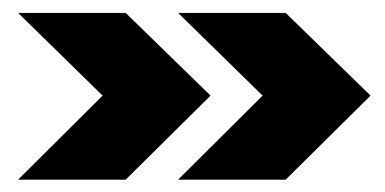

<svg xmlns="http://www.w3.org/2000/svg" viewBox="-20 -364 602 300"><path d="M8.3 -83.3 140.3 -214.6 8.3 -343.8H176.4L309 -214.6L176.4 -83.3ZM258.3 -83.3 390.3 -214.6 258.3 -343.8H426.4L559 -214.6L426.4 -83.3Z"/></svg>

Font: Afacad Flux ExtraBold
Style: Regular
Weight: 800
Designer: Kristian Moeller
Foundry: Dicotype
Version: Version 1.100